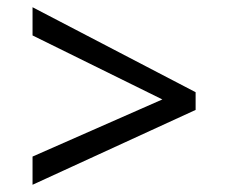

<svg xmlns="http://www.w3.org/2000/svg" viewBox="-20 -588 632 531"><path d="M70 -155 429 -313 70 -490V-568L521 -333V-284L70 -77Z"/></svg>

Font: hindi25
Style: Book
Weight: 400
Designer: Jelle Bosma - Monotype Design Team
Foundry: Monotype Imaging Inc.
Version: Version 2.003